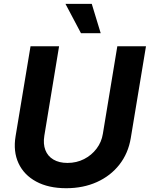

<svg xmlns="http://www.w3.org/2000/svg" viewBox="-20 -968 779 998"><path d="M324.2 10.3Q231.9 10.3 168.2 -24.2Q104.5 -58.6 76.2 -119.6Q47.9 -180.7 61 -259.8L138.7 -727.5H287.1L210.4 -262.2Q203.6 -219.7 215.8 -188Q228 -156.2 257.6 -138.7Q287.1 -121.1 330.6 -121.1Q377.9 -121.1 417 -141.1Q456.1 -161.1 481.9 -195.3Q507.8 -229.5 514.6 -272L589.8 -727.5H738.8L659.7 -250Q646.5 -170.9 600.6 -112.3Q554.7 -53.7 483.6 -21.7Q412.6 10.3 324.2 10.3ZM400.9 -795.4 320.3 -947.8H457L503.4 -795.4Z"/></svg>

Font: Inter 18pt
Style: Bold Italic
Weight: 700
Italic angle: -9.3988°
Designer: Rasmus Andersson
Foundry: rsms
Version: Version 4.001;git-66647c0bb